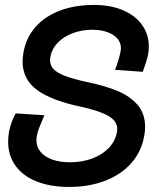

<svg xmlns="http://www.w3.org/2000/svg" viewBox="-20 -748 640 778"><path d="M13 -174Q13 -194.5 16.5 -213.5Q19.5 -230.5 26.5 -250.8Q33.5 -271 43.5 -288.5L160 -281L152.5 -263.5Q143 -242 137.5 -227Q132 -212 129 -195.5Q127.5 -187.5 127.5 -180Q127.5 -153 144.2 -132.8Q161 -112.5 191.8 -101.5Q222.5 -90.5 263.5 -90.5Q313.5 -90.5 354.5 -106Q395.5 -121.5 421.5 -149.2Q447.5 -177 454 -213.5Q455 -221.5 455 -225.5Q455 -256.5 421.2 -277Q387.5 -297.5 310.5 -315Q189.5 -340 130.5 -383.2Q71.5 -426.5 71.5 -498.5Q71.5 -512.5 75 -535Q85.5 -595 123.8 -638.5Q162 -682 222.8 -705Q283.5 -728 361 -728Q427.5 -728 477.8 -706.8Q528 -685.5 555.5 -647.2Q583 -609 583 -559Q583 -543.5 580 -526Q576 -505.5 558.5 -457L446 -465Q462 -504.5 469 -542Q470 -550 470 -553Q470 -575.5 455.2 -592.2Q440.5 -609 414.2 -618.2Q388 -627.5 355 -627.5Q311.5 -627.5 274.5 -613.5Q237.5 -599.5 213.8 -574.8Q190 -550 184.5 -519Q183 -511.5 183 -504Q183 -482 198 -467Q213 -452 244 -440.2Q275 -428.5 328.5 -416.5Q402 -401.5 453.8 -380.5Q505.5 -359.5 536.8 -323.8Q568 -288 568 -234Q568 -215.5 564.5 -197.5Q553.5 -134 512.2 -87.2Q471 -40.5 406 -15.5Q341 9.5 260 9.5Q184 9.5 128.2 -12.8Q72.5 -35 42.8 -76.5Q13 -118 13 -174Z"/></svg>

Font: JuliaMono SemiBoldItalic
Style: Regular
Weight: 600
Italic angle: -9°
Monospace: yes
Designer: cormullion
Foundry: corm
Version: Version 0.049; ttfautohint (v1.8.4)